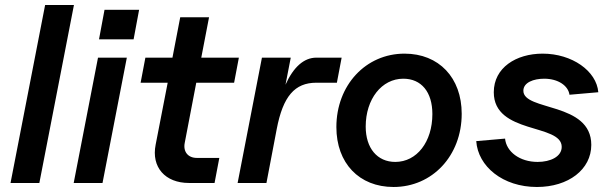

<svg xmlns="http://www.w3.org/2000/svg" viewBox="-20 -730 2440 766"><path d="M22 0H137L275 -710H160Z M274 0H389L486 -500H371ZM375 -573H513L535 -691H397Z M734 0H836L855 -100H765C730 -100 710 -125 717 -160L763 -400H914L933 -500H783L814 -661H699L668 -500H560L541 -400H649L601 -153C583 -63 639 0 734 0Z M928 0H1043L1084 -215C1109 -346 1156 -400 1242 -400H1324L1343 -500H1242C1193 -500 1151 -463 1119 -392L1140 -500H1025Z M1550 16C1705 16 1822 -109 1822 -276C1822 -420 1731 -516 1594 -516C1439 -516 1322 -390 1322 -223C1322 -79 1413 16 1550 16ZM1557 -84C1485 -84 1439 -139 1439 -225C1439 -335 1503 -416 1589 -416C1661 -416 1705 -363 1705 -275C1705 -164 1643 -84 1557 -84Z M2122 16C2248 16 2339 -54 2339 -152C2339 -324 2068 -286 2068 -368C2068 -401 2109 -416 2151 -416C2207 -416 2247 -388 2252 -352L2367 -362C2360 -447 2262 -516 2145 -516C2039 -516 1950 -460 1950 -362C1950 -193 2221 -238 2221 -144C2221 -105 2176 -84 2125 -84C2053 -84 2000 -125 1995 -177L1880 -167C1887 -66 1986 16 2122 16Z"/></svg>

Font: Uncut Sans Semibold Italic
Style: Regular
Weight: 600
Italic angle: -11°
Designer: Kasper Nordkvist
Foundry: UNCUT.wtf
Version: Version 1.304;Glyphs 3.2 (3246)